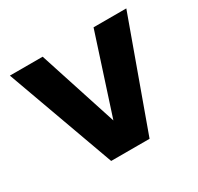

<svg xmlns="http://www.w3.org/2000/svg" viewBox="-117 -657 823 797"><g transform="rotate(-30 294.5 -258.5)"><path d="M203 0 16 -517H173L295 -141L417 -517H574L387 0Z"/></g></svg>

Font: DM Sans 11pt Black
Style: Regular
Weight: 900
Version: Version 4.004;gftools[0.9.30]